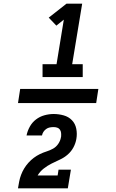

<svg xmlns="http://www.w3.org/2000/svg" viewBox="-20 -868 640 1056"><path d="M79 -301 91 -379H521L509 -301ZM214 -444V-515H291L331 -760L290 -727L248 -771L346 -848H432L377 -515H435V-444ZM79 168V167Q82 149 85.5 130.5Q89 112 96 93.5Q103 75 113 58.5Q123 42 136.5 27Q150 12 166 0Q182 -12 199.5 -20.5Q217 -29 236 -35Q255 -41 272 -50.5Q289 -60 300.5 -77Q312 -94 315 -112Q315 -113 315.5 -114Q316 -115 316 -116Q317 -127 316 -137Q315 -147 309.5 -155Q304 -163 294.5 -166Q285 -169 275 -169Q264 -169 253.5 -167Q243 -165 234 -158.5Q225 -152 219 -143Q213 -134 211 -123H126Q131 -148 144 -171.5Q157 -195 178 -211Q199 -227 224.5 -234Q250 -241 275 -241Q303 -241 330 -233.5Q357 -226 375.5 -207Q394 -188 399.5 -160Q405 -132 400 -104Q396 -80 384 -57.5Q372 -35 352.5 -18Q333 -1 310 9.5Q287 20 264 31.5Q241 43 220.5 59Q200 75 187 97H297L302 65H370L353 168Z"/></svg>

Font: Iosevka Etoile XBdObl
Style: Regular
Weight: 800
Italic angle: -9°
Designer: Belleve Invis
Foundry: Belleve Invis
Version: Version 15.5.2; ttfautohint (v1.8.4)